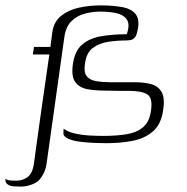

<svg xmlns="http://www.w3.org/2000/svg" viewBox="-46 -526 695 712"><path d="M-26 138Q-23 139 -17.5 141Q-12 143 -3.5 143.5Q5 144 15 144Q38 144 56.5 130.5Q75 117 80 79Q86 36 91.5 -4.5Q97 -45 102.5 -83.5Q108 -122 113.5 -161Q119 -200 125 -240.5Q131 -281 137 -324Q132 -324 119 -324Q106 -324 93.5 -324Q81 -324 76 -324Q76 -327 76.5 -329.5Q77 -332 78 -337.5Q79 -343 80 -352Q85 -352 97.5 -352Q110 -352 123 -352Q136 -352 141 -352L148 -407Q154 -446 181 -467.5Q208 -489 246.5 -497.5Q285 -506 327 -506Q373 -506 408 -499.5Q443 -493 458.5 -471.5Q474 -450 462 -405Q459 -391 451.5 -384.5Q444 -378 436.5 -377Q429 -376 422 -376Q389 -376 355.5 -371Q322 -366 298 -348Q274 -330 269 -289Q264 -258 275.5 -243.5Q287 -229 311 -225Q335 -221 365 -221Q388 -221 410 -221Q432 -221 453 -221Q490 -221 516 -213.5Q542 -206 554 -183.5Q566 -161 559 -118Q552 -66 522 -39.5Q492 -13 447 -4Q402 5 347 5Q331 5 305.5 4Q280 3 254 0Q228 -3 209.5 -10.5Q191 -18 189 -30L190 -49Q205 -37 231.5 -31Q258 -25 287 -23.5Q316 -22 337 -22Q387 -22 425 -28.5Q463 -35 486 -55.5Q509 -76 514 -117Q521 -164 499.5 -176.5Q478 -189 434 -189Q418 -189 402.5 -189Q387 -189 372.5 -189.5Q358 -190 341 -190Q309 -190 279.5 -195Q250 -200 234 -220.5Q218 -241 224 -286Q231 -338 259.5 -361.5Q288 -385 331 -392Q374 -399 424 -399Q437 -436 424 -454Q411 -472 384.5 -477.5Q358 -483 326 -483Q299 -483 270.5 -476Q242 -469 220.5 -449Q199 -429 193 -391L127 79Q124 99 117.5 113.5Q111 128 102 138.5Q93 149 81 154.5Q69 160 56.5 163Q44 166 32 166Q18 166 4.5 165Q-9 164 -18 157.5Q-27 151 -26 138Z"/></svg>

Font: Genos Thin Light
Style: Italic
Weight: 300
Italic angle: -8°
Version: Version 1.010